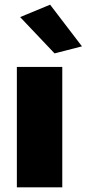

<svg xmlns="http://www.w3.org/2000/svg" viewBox="-20 -800 370 820"><path d="M52 0V-514H246V0ZM213 -572 66 -727 194 -780 330 -602Z"/></svg>

Font: Special Gothic Expanded One
Style: Regular
Weight: 400
Designer: Alistair McCready
Foundry: Monolith
Version: Version 1.010; ttfautohint (v1.8.4.7-5d5b)